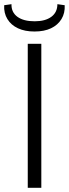

<svg xmlns="http://www.w3.org/2000/svg" viewBox="-40 -900 330 920"><path d="M158 -690V0H93V-690ZM235 -880 270 -875Q272 -837 254.5 -808.5Q237 -780 204.5 -764.5Q172 -749 125 -749Q79 -749 46 -764.5Q13 -780 -4.5 -808.5Q-22 -837 -20 -875L15 -880Q14 -841 43.5 -819.5Q73 -798 126 -798Q177 -798 206 -819.5Q235 -841 235 -880Z"/></svg>

Font: Exo 2 Light
Style: Regular
Weight: 300
Designer: Natanael Gama
Foundry: Natanael Gama
Version: Version 2.010